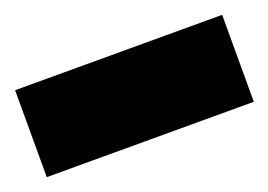

<svg xmlns="http://www.w3.org/2000/svg" viewBox="-42 -856 464 332"><g transform="rotate(-20 190.5 -690.0)"><path d="M381 -770V-610H0V-770Z"/></g></svg>

Font: Pathway Extreme 8pt Thin 12pt Black
Style: Regular
Weight: 900
Version: Version 1.001;gftools[0.9.26]